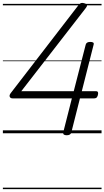

<svg xmlns="http://www.w3.org/2000/svg" viewBox="-20 -925 725 1333"><path d="M443 14Q429 14 423 9Q417 4 419 -6L479 -242H67Q53 -242 48 -252.5Q43 -263 54 -278L520 -883Q529 -896 538 -901.5Q547 -907 563 -903Q572 -901 578 -897.5Q584 -894 584.5 -888Q585 -882 577 -871L128 -292H492L575 -615Q580 -634 606 -634Q621 -634 627 -629.5Q633 -625 630 -615L548 -292H646Q655 -292 658.5 -287.5Q662 -283 661 -273Q659 -257 652.5 -249.5Q646 -242 635 -242H535L475 -5Q470 14 443 14ZM0 378H685V388H0ZM0 -20H685V0H0ZM0 -505H685V-500H0ZM0 -898H685V-888H0Z"/></svg>

Font: Playwrite DE SAS Guides
Style: Regular
Weight: 400
Designer: Veronika Burian, José Scaglione
Foundry: TypeTogether
Version: Version 1.003